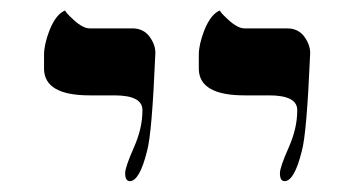

<svg xmlns="http://www.w3.org/2000/svg" viewBox="-20 -610 654 364"><path d="M274.4 -506.3Q268.1 -356.4 258.8 -323.7Q244.6 -266.6 226.1 -266.6Q217.3 -266.6 217.3 -281.7Q217.3 -293 233.6 -329.8Q250 -366.7 250 -399.9Q251.5 -429.2 196.8 -429.2H149.9Q64.9 -429.2 63.5 -478.5V-506.3Q63.5 -525.4 73.7 -552.2Q86.4 -584 104 -590.3Q101.6 -588.9 119.4 -572.5Q137.2 -556.2 149.9 -556.2H231Q252.4 -556.2 264.2 -539.6Q275.9 -522.9 274.4 -506.3ZM567.9 -506.3Q561.5 -356.4 552.2 -323.7Q538.1 -266.6 519.5 -266.6Q510.7 -266.6 510.7 -281.7Q510.7 -293 527.1 -329.8Q543.5 -366.7 543.5 -399.9Q544.9 -429.2 490.2 -429.2H443.4Q358.4 -429.2 356.9 -478.5V-506.3Q356.9 -525.4 367.2 -552.2Q379.9 -584 397.5 -590.3Q395 -588.9 412.8 -572.5Q430.7 -556.2 443.4 -556.2H524.4Q545.9 -556.2 557.6 -539.6Q569.3 -522.9 567.9 -506.3Z"/></svg>

Font: Accordance
Style: Regular
Weight: 400
Version: Version 1.1 (build May 11, 2018) Miklal Software Solutions, 